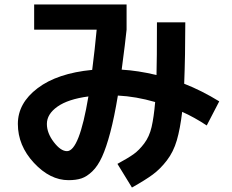

<svg xmlns="http://www.w3.org/2000/svg" viewBox="-20 -770 1040 860"><path d="M133 -637V-750H547V-637Q542 -586 525 -458Q597 -454 681 -434Q683 -499 683 -670H810Q810 -522 805 -395Q884 -364 962 -316L906 -208Q850 -245 796 -269Q787 -193 772 -141.5Q757 -90 727.5 -51.5Q698 -13 664 12Q630 37 571 70L506 -36Q554 -62 578.5 -79.5Q603 -97 626 -127.5Q649 -158 659 -201Q669 -244 675 -313Q589 -338 508 -342Q492 -245 474 -177Q456 -109 437 -67.5Q418 -26 393.5 -2.5Q369 21 345 29Q321 37 287 37Q204 37 132 -40.5Q60 -118 60 -215Q60 -308 148.5 -375Q237 -442 393 -457Q405 -551 413 -637ZM376 -338Q285 -326 237.5 -292.5Q190 -259 190 -215Q190 -174 221 -133.5Q252 -93 280 -93Q335 -93 376 -338Z"/></svg>

Font: Mplus 1p Bold
Style: Bold
Weight: 700
Version: Version 1.061